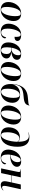

<svg xmlns="http://www.w3.org/2000/svg" viewBox="2184 -2994 820 5228"><g transform="rotate(90 2594.0 -380.0)"><path d="M242 10C456 10 553 -194 553 -337C553 -485 463 -546 352 -546C135 -546 35 -348 35 -199C35 -59 119 10 242 10ZM244 0C194 0 169 -42 169 -154C169 -298 224 -536 347 -536C399 -536 420 -500 420 -383C420 -233 367 0 244 0Z M843 10C973 10 1024 -55 1024 -104C1024 -123 1013 -134 1000 -139C973 -44 924 -2 866 -2C794 -2 759 -59 759 -179C759 -320 820 -535 921 -535C964 -535 984 -497 984 -416C984 -396 983 -379 982 -365C1064 -365 1096 -400 1096 -444C1096 -498 1049 -546 932 -546C711 -546 625 -339 625 -204C625 -57 711 10 843 10Z M1348 10C1491 10 1572 -57 1572 -148C1572 -238 1488 -269 1392 -278C1529 -295 1609 -344 1609 -434C1609 -506 1550 -546 1449 -546C1210 -546 1135 -336 1135 -198C1135 -62 1208 10 1348 10ZM1287 -279H1278C1302 -421 1370 -536 1441 -536C1469 -536 1484 -514 1484 -470C1484 -344 1399 -279 1287 -279ZM1348 0C1296 0 1267 -46 1267 -158C1267 -186 1272 -244 1276 -269C1299 -269 1353 -274 1365 -275C1413 -262 1451 -228 1451 -152C1451 -60 1411 0 1348 0Z M1875 10C2089 10 2186 -194 2186 -337C2186 -485 2096 -546 1985 -546C1768 -546 1668 -348 1668 -199C1668 -59 1752 10 1875 10ZM1877 0C1827 0 1802 -42 1802 -154C1802 -298 1857 -536 1980 -536C2032 -536 2053 -500 2053 -383C2053 -233 2000 0 1877 0Z M2480 10C2660 10 2779 -139 2779 -308C2779 -443 2691 -518 2559 -518C2407 -518 2311 -445 2280 -316H2278C2296 -531 2360 -594 2611 -613C2806 -627 2834 -676 2854 -770H2844C2834 -745 2788 -741 2629 -728C2348 -705 2268 -503 2268 -260C2268 -90 2342 10 2480 10ZM2481 0C2425 0 2395 -54 2395 -173C2395 -373 2471 -508 2563 -508C2623 -508 2645 -453 2645 -334C2645 -146 2573 0 2481 0Z M3060 10C3274 10 3371 -194 3371 -337C3371 -485 3281 -546 3170 -546C2953 -546 2853 -348 2853 -199C2853 -59 2937 10 3060 10ZM3062 0C3012 0 2987 -42 2987 -154C2987 -298 3042 -536 3165 -536C3217 -536 3238 -500 3238 -383C3238 -233 3185 0 3062 0Z M3662 10C3873 10 3976 -175 3976 -450C3976 -670 3881 -770 3718 -770C3654 -770 3610 -756 3585 -745L3588 -737C3610 -747 3645 -757 3684 -757C3800 -757 3840 -637 3840 -457C3824 -486 3787 -512 3721 -512C3518 -512 3447 -345 3447 -202C3447 -73 3516 10 3662 10ZM3664 0C3613 0 3581 -35 3581 -169C3581 -323 3640 -498 3746 -498C3786 -498 3823 -479 3841 -439C3835 -233 3766 0 3664 0Z M4268 10C4396 10 4454 -57 4454 -102C4454 -124 4445 -135 4432 -139C4407 -57 4363 -1 4285 -1C4222 -1 4187 -61 4187 -188C4187 -203 4189 -232 4192 -248H4228C4396 -248 4522 -328 4522 -429C4522 -505 4467 -546 4374 -546C4144 -546 4053 -336 4053 -197C4053 -57 4137 10 4268 10ZM4214 -258H4194C4218 -404 4271 -534 4343 -534C4376 -534 4395 -509 4395 -448C4395 -337 4319 -258 4214 -258Z M5020 10C5084 10 5134 -23 5165 -54L5159 -62C5137 -44 5111 -26 5084 -26C5056 -26 5041 -47 5041 -84C5041 -114 5048 -151 5056 -188L5133 -536H5003L4947 -282H4754L4809 -536H4591L4590 -526H4604C4642 -526 4664 -517 4664 -485C4664 -475 4660 -453 4656 -435L4565 0H4693L4752 -272H4945L4929 -199C4918 -151 4914 -117 4914 -92C4914 -34 4947 10 5020 10Z"/></g></svg>

Font: Noto Serif Display SemiBold
Style: Italic
Weight: 600
Italic angle: -12°
Designer: Monotype Design Team
Foundry: Monotype Imaging Inc.
Version: Version 2.009